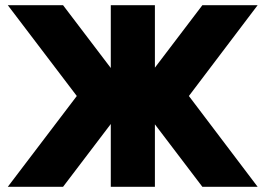

<svg xmlns="http://www.w3.org/2000/svg" viewBox="-20 -720 1023 740"><path d="M10 -700 276 -350 10 0H223L489 -350L223 -700ZM973 -700H760L494 -350L760 0H973L708 -350ZM407 -700V-435H360V-265H407V0H577V-265H623V-435H577V-700Z"/></svg>

Font: Unageo
Style: Black
Weight: 900
Designer: Richard Sepsi
Foundry: Richard Sepsi
Version: Version 2.000